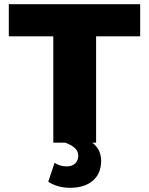

<svg xmlns="http://www.w3.org/2000/svg" viewBox="-20 -680 711 915"><path d="M438 -507V0H420Q462 32 462 87Q462 147 422.5 181Q383 215 314 215Q254 215 210 186L240 96Q266 113 298 113Q323 113 338 99Q353 85 353 61Q353 22 291 0H234V-507H22V-660H648V-507Z"/></svg>

Font: Elaine Sans ExtraBold
Style: Regular
Weight: 800
Designer: Wei Huang
Foundry: Wei Huang
Version: Version 2.001;December 24, 2019;FontCreator 12.0.0.2547 64-b